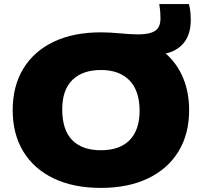

<svg xmlns="http://www.w3.org/2000/svg" viewBox="-20 -908 986 938"><path d="M473 10Q339.5 10 243 -36Q146.5 -82 94.2 -167.2Q42 -252.5 42 -370Q42 -487.5 94 -572.8Q146 -658 242.5 -704Q339 -750 473 -750Q516.5 -750 567.8 -745Q619 -740 655 -740Q710.5 -740 737.2 -757Q764 -774 764 -818Q764 -831.5 763 -847.5Q762 -863.5 758 -888H903Q909 -864 910.5 -846Q912 -828 912 -812Q912 -741.5 879.2 -700.2Q846.5 -659 789.5 -646.5Q845 -598 874.5 -527.5Q904 -457 904 -370Q904 -253.5 852 -168.2Q800 -83 703.2 -36.5Q606.5 10 473 10ZM473 -174Q565.5 -174 613.8 -224Q662 -274 662 -366Q662 -464.5 612.5 -515.2Q563 -566 473 -566Q383 -566 333.5 -517.2Q284 -468.5 284 -374Q284 -273.5 332.5 -223.8Q381 -174 473 -174Z"/></svg>

Font: Encode Sans Expanded Expanded Black
Style: Regular
Weight: 900
Width: 7
Designer: Multiple Designers
Foundry: Impallari Type
Version: Version 3.000; ttfautohint (v1.8.3) -l 8 -r 50 -G 200 -x 14 